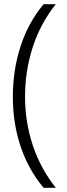

<svg xmlns="http://www.w3.org/2000/svg" viewBox="-20 -734 318 912"><path d="M41 -274Q41 -402 78 -515Q115 -628 187 -714H245Q172 -623 135.5 -510Q99 -397 99 -275Q99 -155 135.5 -44.5Q172 66 245 158H187Q115 72 78 -38Q41 -148 41 -274Z"/></svg>

Font: Noto Sans Lao Looped Light
Style: Regular
Weight: 300
Designer: Mark Frömberg, Ben Mitchell
Foundry: The Fontpad Ltd
Version: Version 1.002; ttfautohint (v1.8.4.7-5d5b)